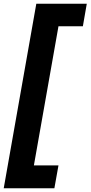

<svg xmlns="http://www.w3.org/2000/svg" viewBox="-30 -830 486 1031"><path d="M-10 181 165 -810H436L415 -689H284L152 58H284L262 181Z"/></svg>

Font: DM Sans 20pt Black
Style: Italic
Weight: 900
Italic angle: -10°
Version: Version 4.004;gftools[0.9.30]